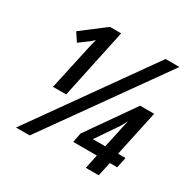

<svg xmlns="http://www.w3.org/2000/svg" viewBox="-159 -868 1017 1022"><g transform="rotate(30 349.5 -357.0)"><path d="M67 0 574 -714H659L151 0ZM190 -566Q193 -581 196.5 -593Q200 -605 203 -616Q187 -601 179 -595L122 -553L88 -604L232 -714H301L210 -286H129ZM496 0 514 -86H369L380 -144L581 -431H667L607 -151H653L639 -86H594L575 0ZM452 -151H528L553 -266Q557 -284 560 -298.5Q563 -313 567 -327Q559 -313 551.5 -299Q544 -285 534 -271Z"/></g></svg>

Font: Noto Sans ExtraCondensed SemiBold
Style: Italic
Weight: 600
Width: 2
Italic angle: -12°
Designer: Monotype Design Team
Foundry: Monotype Imaging Inc.
Version: Version 2.013; ttfautohint (v1.8.4.7-5d5b)